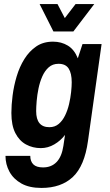

<svg xmlns="http://www.w3.org/2000/svg" viewBox="-20 -743 541 945"><path d="M184 182Q124 182 85 160Q46 138 26.5 102Q7 66 7 24H129Q129 51 144 66Q159 81 192 81Q233 81 258.5 54.5Q284 28 292 -25L300 -79Q279 -51 247.5 -32.5Q216 -14 181 -14Q141 -14 108 -32Q75 -50 55.5 -88Q36 -126 36 -187Q36 -226 42 -273Q48 -320 62 -367Q76 -414 100 -452.5Q124 -491 158.5 -514.5Q193 -538 241 -538Q282 -538 314 -518.5Q346 -499 363 -456L386 -526H480L413 -49Q396 74 338.5 128Q281 182 184 182ZM223 -117Q250 -117 269 -133Q288 -149 300.5 -175Q313 -201 320 -231Q327 -261 330 -289.5Q333 -318 333 -338Q333 -382 318 -405.5Q303 -429 268 -429Q239 -429 219.5 -411.5Q200 -394 188 -366.5Q176 -339 169.5 -307.5Q163 -276 160.5 -246Q158 -216 158 -196Q158 -117 223 -117ZM243 -588 175 -723H263L299 -654L352 -723H444L341 -588Z"/></svg>

Font: Archivo Narrow
Style: Bold Italic
Weight: 700
Italic angle: -8°
Designer: Hector Gatti
Foundry: Omnibus-Type
Version: Version 3.002